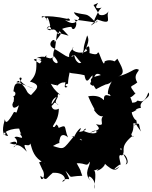

<svg xmlns="http://www.w3.org/2000/svg" viewBox="-48 -1172 1031 1302"><path d="M252 -413C338 -477 337 -495 268 -446C320 -457 310 -497 349 -460C304 -481 354 -509 343 -526C357 -545 313 -544 361 -529C279 -593 312 -624 263 -615C269 -623 359 -562 339 -623C330 -554 340 -616 388 -613C411 -628 369 -563 410 -583C370 -601 429 -608 413 -604C415 -665 435 -700 420 -704C407 -665 444 -682 525 -662C539 -582 564 -657 580 -660C574 -599 544 -608 584 -589C585 -676 609 -681 636 -663C542 -641 561 -632 603 -567C579 -551 619 -580 684 -606C628 -607 685 -575 730 -643C693 -614 670 -518 692 -535C728 -495 655 -559 657 -501C659 -472 650 -536 550 -519C592 -421 601 -429 588 -428C618 -384 644 -368 675 -400C598 -368 689 -308 603 -330C636 -295 630 -294 558 -270C638 -317 588 -244 603 -271C618 -308 627 -237 516 -285C540 -318 550 -285 489 -277C530 -346 442 -259 452 -217C553 -247 479 -231 525 -168C540 -152 577 -154 542 -223C451 -256 516 -220 528 -205C459 -261 407 -242 455 -250C376 -156 391 -157 311 -182C392 -230 337 -167 360 -239C374 -275 410 -244 413 -240C381 -316 415 -334 333 -297C372 -282 334 -341 332 -324C292 -277 333 -317 335 -311C273 -306 350 -328 351 -435C293 -404 282 -492 336 -515L290 -444ZM47 -413C4 -336 -11 -332 -15 -364C-28 -315 -43 -252 7 -250C-29 -316 -11 -281 -11 -260C-47 -252 -4 -301 82 -300C99 -238 112 -264 86 -267C133 -205 61 -265 50 -237C64 -241 95 -168 17 -202C89 -232 61 -177 42 -173C45 -171 62 -223 134 -143C92 -227 145 -163 158 -199C171 -155 181 -100 255 -65C238 -64 267 -95 283 -69C261 -91 286 -91 217 -71C233 -39 249 2 240 -23C268 29 229 70 226 20C275 57 255 45 310 0C399 -6 408 61 373 59C410 14 446 85 396 -14C453 46 399 23 510 20C486 -40 515 14 472 -65C536 -68 540 -35 560 -76C567 -46 514 -1 566 54C521 -7 613 36 593 110C590 86 613 -29 583 -13C659 -36 664 -68 608 -16C629 -11 690 -67 651 -73C734 10 746 -28 763 -43C711 -8 723 -28 762 -55C788 -42 734 -137 781 -119C797 -147 839 -63 804 -57C830 -89 773 -124 786 -153C749 -148 785 -201 773 -133C780 -156 784 -180 771 -116C819 -143 750 -163 842 -244C861 -251 863 -254 854 -245C825 -268 861 -256 857 -337C884 -333 860 -341 909 -280C888 -319 911 -352 857 -322C890 -322 877 -350 875 -359C866 -349 812 -449 878 -421C835 -456 855 -477 809 -402C902 -419 848 -431 908 -441C887 -491 986 -507 958 -545C923 -443 887 -508 878 -483C848 -463 828 -503 847 -412C846 -409 854 -462 864 -428C842 -464 858 -474 830 -521C821 -486 889 -553 867 -541C823 -601 840 -576 883 -613C843 -677 925 -699 878 -704C852 -702 840 -679 753 -653C813 -673 772 -725 748 -774C711 -738 750 -774 675 -719C685 -725 724 -724 724 -752C767 -731 715 -782 662 -756C658 -727 651 -740 622 -815C604 -821 629 -790 559 -812C563 -890 541 -855 510 -804C533 -871 503 -809 543 -932C570 -881 519 -847 544 -828C493 -795 419 -833 450 -852C443 -833 409 -813 424 -775C464 -818 450 -802 503 -746C477 -741 432 -738 491 -743C444 -763 462 -832 448 -791C411 -771 390 -802 322 -840C300 -788 327 -766 315 -794C386 -714 297 -743 309 -785C286 -756 261 -813 189 -772C290 -758 215 -704 288 -711C283 -780 255 -745 267 -798C200 -733 249 -728 181 -766C218 -800 264 -753 200 -770C194 -733 214 -675 155 -619C239 -595 196 -565 162 -527C119 -552 152 -554 78 -624C108 -604 59 -645 71 -604C50 -644 86 -578 99 -643C67 -660 85 -596 181 -572C73 -611 53 -633 43 -553C70 -546 50 -512 41 -521C58 -503 29 -472 59 -459C39 -496 44 -481 36 -464C38 -410 92 -474 79 -454L64 -409ZM377 -973C350 -975 451 -999 437 -986C453 -948 490 -1017 455 -1039C618 -1021 602 -1010 615 -1032C593 -1015 526 -965 611 -1040C730 -996 662 -1055 690 -1097C691 -1098 664 -1056 625 -1073L586 -1138L615 -1151C628 -1158 566 -1100 644 -1121C629 -1121 588 -1035 591 -1030C533 -1090 549 -1063 453 -1089C471 -1045 523 -1067 456 -1016C465 -1042 465 -989 393 -1036C453 -1017 415 -1059 409 -1044C340 -1060 269 -1065 253 -1060C218 -1036 237 -1093 273 -1035C260 -1026 272 -1100 293 -997C307 -1016 269 -971 272 -984C292 -1019 322 -938 267 -979L306 -971C347 -982 340 -903 356 -962C372 -941 371 -951 323 -885C330 -931 252 -866 325 -841L339 -952L417 -930Z"/></svg>

Font: Hussar Lance
Style: Regular
Weight: 700
Foundry: Cannot Into Space Fonts, PlusOne Fonts
Version: Version 2.27